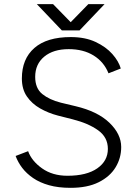

<svg xmlns="http://www.w3.org/2000/svg" viewBox="-20 -890 657 922"><path d="M319 12Q260 12 215.5 -0.5Q171 -13 139 -35Q107 -57 86.5 -84Q66 -111 55 -141L115 -164Q132 -117 182 -81.5Q232 -46 304 -46Q396 -46 447 -81.5Q498 -117 498 -175Q498 -231 451 -264.5Q404 -298 329 -317L258 -335Q212 -347 172.5 -369.5Q133 -392 109 -427Q85 -462 85 -513Q85 -607 145 -659.5Q205 -712 320 -712Q389 -712 439 -688.5Q489 -665 519.5 -630.5Q550 -596 560 -561L501 -538Q479 -593 429.5 -623.5Q380 -654 310 -654Q236 -654 192.5 -618Q149 -582 149 -521Q149 -466 183 -438.5Q217 -411 272 -397L343 -380Q449 -355 505.5 -300.5Q562 -246 562 -184Q562 -131 535 -86.5Q508 -42 454 -15Q400 12 319 12ZM282 -744V-745L404 -870H482L362 -744ZM277 -744 157 -870H235L357 -745V-744Z"/></svg>

Font: Figtree Light
Style: Regular
Weight: 300
Designer: Erik Kennedy
Foundry: Erik Kennedy
Version: Version 2.001;gftools[0.9.30]